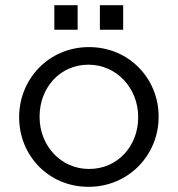

<svg xmlns="http://www.w3.org/2000/svg" viewBox="-20 -710 686 742"><path d="M322 12C478 12 593 -112 593 -258V-260C593 -406 479 -528 324 -528C168 -528 54 -404 54 -258V-256C54 -110 167 12 322 12ZM324 -57C215 -57 133 -147 133 -258V-260C133 -369 210 -460 322 -460C431 -460 514 -369 514 -258V-256C514 -147 436 -57 324 -57ZM456 -690H366V-595H456ZM280 -690H190V-595H280Z"/></svg>

Font: Mission
Style: Regular
Weight: 400
Version: Version 1.000;FEAKit 1.0